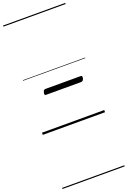

<svg xmlns="http://www.w3.org/2000/svg" viewBox="-267 -1088 1108 1667"><g transform="rotate(-20 287.5 -255.0)"><path d="M148 -317Q136 -317 133.5 -323Q131 -329 135 -343Q138 -357 143.5 -362Q149 -367 161 -367H481Q493 -367 495.5 -361Q498 -355 495 -342Q491 -328 485 -322.5Q479 -317 468 -317ZM0 490H575V500H0ZM0 -20H575V0H0ZM0 -505H575V-500H0ZM0 -1010H575V-1000H0Z"/></g></svg>

Font: Playwrite AU NSW Guides
Style: Regular
Weight: 400
Designer: Veronika Burian, José Scaglione
Foundry: TypeTogether
Version: Version 1.003